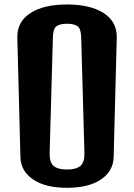

<svg xmlns="http://www.w3.org/2000/svg" viewBox="-20 -851 612 876"><path d="M285.6 5.9Q187.5 5.9 131.3 -32Q75.2 -69.8 73.2 -133.3L59.1 -678.2Q57.1 -751.5 118.2 -791Q179.2 -830.6 285.6 -830.6Q392.1 -830.6 453.4 -791Q514.6 -751.5 512.7 -678.2L498.5 -133.3Q496.6 -69.8 440.2 -32Q383.8 5.9 285.6 5.9ZM285.6 -77.6Q328.6 -77.6 347.4 -94.5Q366.2 -111.3 365.2 -152.3L350.6 -678.2Q349.6 -720.7 333.5 -731.7Q317.4 -742.7 285.6 -742.7Q254.4 -742.7 238.3 -731.7Q222.2 -720.7 221.2 -678.2L206.5 -152.3Q205.6 -111.3 224.1 -94.5Q242.7 -77.6 285.6 -77.6Z"/></svg>

Font: Denk One
Style: Regular
Weight: 400
Designer: Irina Smirnova, Eben Sorkin
Foundry: Sorkin Type Co.f
Version: Version 1.004; ttfautohint (v1.8.4.7-5d5b);gftools[0.9.23]